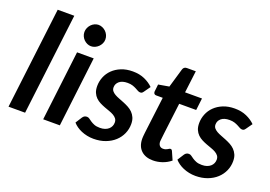

<svg xmlns="http://www.w3.org/2000/svg" viewBox="-104 -1028 1860 1322"><g transform="rotate(20 826.0 -367.5)"><path d="M32.5 0 122.5 -743H244L154 0Z M470 -513 408.5 0H286.5L348 -513ZM501 -662.5Q501 -646.5 494.2 -632.5Q487.5 -618.5 476.8 -608Q466 -597.5 452 -591.2Q438 -585 423 -585Q408.5 -585 394.8 -591.2Q381 -597.5 370.5 -608Q360 -618.5 353.8 -632.5Q347.5 -646.5 347.5 -662.5Q347.5 -678.5 354 -693Q360.5 -707.5 371 -718.2Q381.5 -729 395.2 -735.2Q409 -741.5 423.5 -741.5Q438.5 -741.5 452.5 -735.2Q466.5 -729 477.2 -718.5Q488 -708 494.5 -693.5Q501 -679 501 -662.5Z M873.5 -416.5Q868 -408.5 863 -405.2Q858 -402 850 -402Q841.5 -402 832.5 -407Q823.5 -412 811.8 -418.2Q800 -424.5 784.8 -429.5Q769.5 -434.5 748 -434.5Q708.5 -434.5 687.5 -416.8Q666.5 -399 666.5 -372.5Q666.5 -357 675.2 -346.2Q684 -335.5 698 -327.5Q712 -319.5 730 -312.8Q748 -306 767 -298.2Q786 -290.5 804 -280.8Q822 -271 836 -257Q850 -243 858.8 -223.2Q867.5 -203.5 867.5 -176Q867.5 -139 852.8 -105.5Q838 -72 810.5 -46.8Q783 -21.5 744 -6.8Q705 8 657 8Q632.5 8 609.8 3.2Q587 -1.5 567 -10Q547 -18.5 530.8 -30Q514.5 -41.5 503 -55L533 -102Q538.5 -110.5 546.2 -115Q554 -119.5 564.5 -119.5Q575 -119.5 583.5 -113Q592 -106.5 603.5 -98.8Q615 -91 631.2 -84.5Q647.5 -78 673 -78Q693.5 -78 709.2 -83.5Q725 -89 735.8 -98.5Q746.5 -108 752 -120.5Q757.5 -133 757.5 -147Q757.5 -164 749 -175.2Q740.5 -186.5 726.2 -194.8Q712 -203 694 -209.2Q676 -215.5 657.2 -222.5Q638.5 -229.5 620.8 -238.5Q603 -247.5 588.8 -261.2Q574.5 -275 566 -294.8Q557.5 -314.5 557.5 -343Q557.5 -377 570.5 -409.2Q583.5 -441.5 608.8 -466.2Q634 -491 670.8 -506Q707.5 -521 755 -521Q804 -521 841.8 -504.2Q879.5 -487.5 905.5 -461.5Z M973 -104.5V-112.5Q973 -117.5 973.8 -126.8Q974.5 -136 976.2 -151.2Q978 -166.5 981 -190.5L1009.5 -420.5H961Q952.5 -420.5 947.2 -425.8Q942 -431 942 -441.5Q942 -442 942.2 -443.5Q942.5 -445 943 -450.2Q943.5 -455.5 944.8 -466Q946 -476.5 948 -495.5L1026 -509L1067 -649Q1070 -659 1077.2 -664.5Q1084.5 -670 1095 -670H1161L1141 -508.5H1265L1254.5 -420.5H1130L1102.5 -197Q1100 -176.5 1098.8 -164.5Q1097.5 -152.5 1096.8 -145.8Q1096 -139 1095.8 -136.2Q1095.5 -133.5 1095.5 -132.5Q1095.5 -113.5 1104.8 -102.5Q1114 -91.5 1131 -91.5Q1141.5 -91.5 1149 -94.2Q1156.5 -97 1162 -100Q1167.5 -103 1171.8 -105.8Q1176 -108.5 1180 -108.5Q1185.5 -108.5 1188.8 -105.8Q1192 -103 1194.5 -97.5L1221 -37.5Q1193.5 -15 1160 -3.5Q1126.5 8 1092.5 8Q1038 8 1006.2 -21.5Q974.5 -51 973 -104.5Z M1620.5 -416.5Q1615 -408.5 1610 -405.2Q1605 -402 1597 -402Q1588.5 -402 1579.5 -407Q1570.5 -412 1558.8 -418.2Q1547 -424.5 1531.8 -429.5Q1516.5 -434.5 1495 -434.5Q1455.5 -434.5 1434.5 -416.8Q1413.5 -399 1413.5 -372.5Q1413.5 -357 1422.2 -346.2Q1431 -335.5 1445 -327.5Q1459 -319.5 1477 -312.8Q1495 -306 1514 -298.2Q1533 -290.5 1551 -280.8Q1569 -271 1583 -257Q1597 -243 1605.8 -223.2Q1614.5 -203.5 1614.5 -176Q1614.5 -139 1599.8 -105.5Q1585 -72 1557.5 -46.8Q1530 -21.5 1491 -6.8Q1452 8 1404 8Q1379.5 8 1356.8 3.2Q1334 -1.5 1314 -10Q1294 -18.5 1277.8 -30Q1261.5 -41.5 1250 -55L1280 -102Q1285.5 -110.5 1293.2 -115Q1301 -119.5 1311.5 -119.5Q1322 -119.5 1330.5 -113Q1339 -106.5 1350.5 -98.8Q1362 -91 1378.2 -84.5Q1394.5 -78 1420 -78Q1440.5 -78 1456.2 -83.5Q1472 -89 1482.8 -98.5Q1493.5 -108 1499 -120.5Q1504.5 -133 1504.5 -147Q1504.5 -164 1496 -175.2Q1487.5 -186.5 1473.2 -194.8Q1459 -203 1441 -209.2Q1423 -215.5 1404.2 -222.5Q1385.5 -229.5 1367.8 -238.5Q1350 -247.5 1335.8 -261.2Q1321.5 -275 1313 -294.8Q1304.5 -314.5 1304.5 -343Q1304.5 -377 1317.5 -409.2Q1330.5 -441.5 1355.8 -466.2Q1381 -491 1417.8 -506Q1454.5 -521 1502 -521Q1551 -521 1588.8 -504.2Q1626.5 -487.5 1652.5 -461.5Z"/></g></svg>

Font: Lato TR
Style: Bold Italic
Weight: 700
Italic angle: -12°
Designer: Lukasz Dziedzic
Foundry: tyPoland Lukasz Dziedzic
Version: Version 1.104 2013